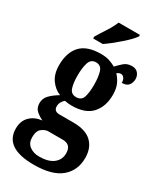

<svg xmlns="http://www.w3.org/2000/svg" viewBox="-253 -846 969 1161"><g transform="rotate(30 232.0 -265.5)"><path d="M196 235Q323 235 384.5 183.5Q446 132 446 44Q446 -26 404 -66Q362 -106 276 -106H180Q140 -106 140 -141Q140 -159 149 -173.5Q158 -188 167 -194Q174 -192 190 -190.5Q206 -189 215 -189Q311 -189 355.5 -239Q400 -289 400 -369Q400 -414 386 -444Q372 -474 352 -494Q357 -498 364 -501.5Q371 -505 381 -505Q390 -505 400 -494Q410 -483 410 -460Q444 -460 457.5 -478.5Q471 -497 471 -521Q471 -544 456.5 -561.5Q442 -579 414 -579Q381 -579 359.5 -560.5Q338 -542 319 -521Q296 -534 272 -541.5Q248 -549 215 -549Q118 -549 73 -500.5Q28 -452 28 -364Q28 -303 55.5 -264Q83 -225 124 -209Q87 -187 63.5 -163Q40 -139 40 -106Q40 -71 62 -52.5Q84 -34 108 -23Q56 -17 24.5 14.5Q-7 46 -7 99Q-7 235 196 235ZM213 -247Q178 -247 167 -279.5Q156 -312 156 -364Q156 -420 167.5 -455Q179 -490 214 -490Q249 -490 260 -455.5Q271 -421 271 -365Q271 -311 260.5 -279Q250 -247 213 -247ZM199 176Q159 176 132 155.5Q105 135 105 96Q105 50 128 33Q151 16 171 16H273Q332 16 332 78Q332 122 298 149Q264 176 199 176ZM126 -606H193Q236 -635 290 -682.5Q344 -730 360 -756V-766H211Q198 -732 171.5 -691.5Q145 -651 126 -619Z"/></g></svg>

Font: Noto Serif ExtraCondensed Extra
Style: Regular
Weight: 800
Width: 3
Designer: Monotype Design Team
Foundry: Monotype Imaging Inc.
Version: Version 1.002